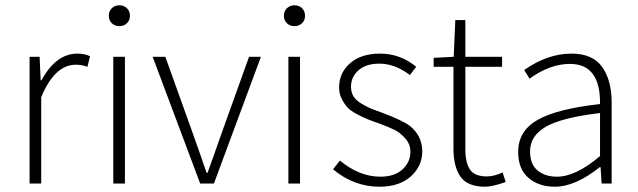

<svg xmlns="http://www.w3.org/2000/svg" viewBox="-20 -695 2415 727"><path d="M92 0V-480H130L134 -391H137Q192 -492 273 -492Q301 -492 321 -482L311 -442Q290 -450 267 -450Q187 -450 136 -327V0Z M409 0V-480H453V0ZM392 -635Q392 -653 403.5 -664Q415 -675 432 -675Q449 -675 460.5 -664Q472 -653 472 -635Q472 -618 460.5 -607Q449 -596 432 -596Q415 -596 403.5 -607Q392 -618 392 -635Z M738 0 558 -480H606L714 -179Q723 -153 740 -105Q757 -57 762 -41H766Q789 -104 815 -179L923 -480H968L790 0Z M1072 0V-480H1116V0ZM1055 -635Q1055 -653 1066.5 -664Q1078 -675 1095 -675Q1112 -675 1123.5 -664Q1135 -653 1135 -635Q1135 -618 1123.5 -607Q1112 -596 1095 -596Q1078 -596 1066.5 -607Q1055 -618 1055 -635Z M1417 12Q1320 12 1241 -54L1267 -87Q1341 -26 1420 -26Q1474 -26 1504 -53.5Q1534 -81 1534 -121Q1534 -149 1514.5 -171Q1495 -193 1473.5 -203.5Q1452 -214 1417 -227Q1388 -237 1372 -243.5Q1356 -250 1332 -262.5Q1308 -275 1296 -288Q1284 -301 1274 -320.5Q1264 -340 1264 -364Q1264 -419 1305.5 -455.5Q1347 -492 1419 -492Q1496 -492 1556 -442L1532 -411Q1475 -454 1417 -454Q1365 -454 1337 -428.5Q1309 -403 1309 -367Q1309 -347 1317.5 -332Q1326 -317 1345 -305Q1364 -293 1379 -286.5Q1394 -280 1422 -270Q1505 -239 1531 -219Q1578 -182 1579 -123Q1579 -66 1535.5 -27Q1492 12 1417 12Z M1817 12Q1751 12 1724 -25.5Q1697 -63 1697 -133V-442H1622V-476L1698 -480L1704 -619H1742V-480H1881V-442H1742V-129Q1742 -79 1759.5 -53Q1777 -27 1823 -27Q1851 -27 1883 -42L1895 -6Q1845 12 1817 12Z M2081 12Q2020 12 1981 -21.5Q1942 -55 1942 -120Q1942 -199 2015.5 -241Q2089 -283 2252 -301Q2254 -453 2138 -453Q2062 -453 1985 -397L1965 -430Q2053 -492 2144 -492Q2224 -492 2260 -441.5Q2296 -391 2296 -307V0H2258L2254 -62H2251Q2158 12 2081 12ZM2089 -26Q2160 -26 2252 -104V-267Q2108 -250 2047.5 -215.5Q1987 -181 1987 -122Q1987 -73 2015.5 -49.5Q2044 -26 2089 -26Z"/></svg>

Font: Toshiba Sans Light
Style: Regular
Weight: 300
Designer: Paul D. Hunt
Foundry: Toshiba Corporation
Version: Version 2.020;PS 2.0;hotconv 1.0.86;makeotf.lib2.5.63406